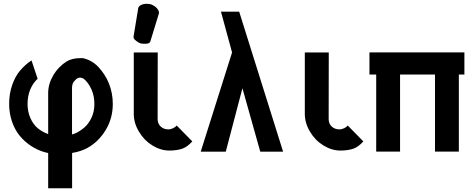

<svg xmlns="http://www.w3.org/2000/svg" viewBox="-20 -801 2496 1014"><path d="M234.4 193.4H360.8V6.8C392.6 1.5 419.4 -7.3 442.4 -20C481.4 -42 513.2 -73.2 538.1 -114.3C563 -155.3 575.7 -201.2 575.7 -252C575.7 -290.5 568.8 -326.2 555.2 -360.4C542.5 -392.6 523.4 -421.4 499.5 -447.3C477.5 -470.7 450.7 -486.3 418 -494.1H407.2C376 -494.1 351.1 -488.3 332 -476.6C302.7 -458 279.8 -434.1 261.7 -404.3C243.7 -373.5 234.4 -341.8 234.4 -310.1V-92.8C233.4 -93.3 231.9 -93.8 231 -94.2C212.4 -101.1 195.3 -110.8 179.2 -124C163.1 -137.2 150.4 -155.3 140.6 -177.2C130.9 -199.2 125.5 -224.1 125.5 -252C125.5 -280.3 130.4 -306.2 140.1 -329.1C149.9 -352.1 163.1 -371.1 178.7 -384.8L146.5 -481.9C124 -467.3 104 -449.2 86.4 -428.7C68.8 -408.2 55.2 -382.8 44.4 -352.1C33.7 -321.3 28.3 -288.1 28.3 -252C28.3 -218.3 33.7 -186.5 43.9 -157.2C54.2 -127.9 67.9 -103.5 85 -83C102.1 -62.5 121.6 -44.9 144 -30.3C166.5 -15.6 189.5 -4.9 213.4 2C220.2 3.9 227.5 5.9 234.4 7.3ZM421.9 -385.3C438.5 -371.6 451.7 -353.5 462.4 -330.1C473.1 -306.6 478.5 -280.8 478.5 -252C478.5 -226.1 473.6 -202.1 463.9 -180.7C454.1 -159.2 441.4 -141.6 425.8 -127.9C410.2 -114.3 393.6 -103.5 375 -95.7C370.6 -93.8 365.2 -92.3 360.4 -90.8V-310.1V-337.9C360.4 -354 365.7 -367.2 376.5 -377C384.3 -386.2 393.6 -391.1 402.8 -391.1C408.7 -391.1 415 -389.2 421.9 -385.3Z M686.5 -523.9V-199.7C686.5 -167 695.8 -135.7 713.9 -105.5C731.9 -75.2 754.9 -51.3 784.2 -33.2C813.5 -15.1 843.8 -5.9 874.5 -5.9C901.4 -5.9 923.8 -9.3 942.4 -15.6C960.9 -22 978.5 -35.2 995.6 -54.2L913.1 -138.2C909.2 -132.8 902.8 -127.9 894.5 -124C886.2 -120.1 877.4 -117.7 869.1 -117.7C853 -117.7 839.4 -122.6 828.6 -132.8C817.9 -142.6 812.5 -155.8 812.5 -171.9V-199.7L813 -523.9ZM773.9 -582 818.8 -728.5C819.3 -730.5 819.8 -731.9 819.8 -733.9C819.8 -737.3 818.8 -741.2 816.9 -745.1C813 -753.4 806.2 -761.2 797.4 -767.6C788.6 -773.9 779.8 -777.8 771.5 -779.3C766.6 -780.3 760.7 -780.8 754.4 -780.8H748C739.3 -780.3 731.9 -777.8 725.6 -774.9C716.8 -771 711.4 -765.1 710 -757.8L685.1 -606.4C684.6 -604 685.5 -601.6 686.5 -599.1C689.5 -593.3 694.3 -587.9 703.1 -582C711.9 -576.2 719.2 -572.3 725.1 -571.3C731 -570.3 738.3 -569.8 746.6 -569.8C754.9 -569.8 761.2 -570.8 766.1 -573.2C770 -575.2 772.9 -578.1 773.9 -582Z M1205.6 -523.9 1040 0H1172.4L1260.3 -335L1354.5 0H1475.1L1243.2 -739.3H1147Z M1589.8 -523.9V-199.7C1589.8 -167 1599.1 -135.7 1617.2 -105.5C1635.3 -75.2 1658.2 -51.3 1687.5 -33.2C1716.8 -15.1 1747.1 -5.9 1777.8 -5.9C1804.7 -5.9 1827.1 -9.3 1845.7 -15.6C1864.3 -22 1881.8 -35.2 1898.9 -54.2L1816.4 -138.2C1812.5 -132.8 1806.2 -127.9 1797.9 -124C1789.6 -120.1 1780.8 -117.7 1772.5 -117.7C1756.3 -117.7 1742.7 -122.6 1731.9 -132.8C1721.2 -142.6 1715.8 -155.8 1715.8 -171.9V-199.7L1716.3 -523.9Z M2277.3 -407.2V-0.5H2403.3V-407.2H2432.6V-524.4H1931.2V-407.2H1966.8V-0.5H2092.8V-407.2Z"/></svg>

Font: Tuffy
Style: Bold
Weight: 700
Designer: Thatcher Ulrich, Karoly Barta, Michael Everson
Version: Version 001.270